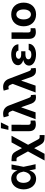

<svg xmlns="http://www.w3.org/2000/svg" viewBox="1642 -2470 1031 4356"><g transform="rotate(-90 2158.0 -291.5)"><path d="M278 12C376 12 442 -44 467 -138H471L499 0H611L552 -273L605 -546H494L469 -413H467C441 -501 368 -553 278 -553C146 -553 41 -439 40 -272C41 -104 139 11 278 12ZM188 -274C188 -367 232 -434 309 -434C384 -434 425 -373 442 -281L443 -275L441 -263C425 -171 373 -111 306 -111C235 -111 188 -178 188 -274Z M695 204H847L975 -32L1043 95C1091 182 1131 205 1236 204H1272V92H1236C1197 92 1190 88 1166 42L1052 -170L1257 -546H1106L976 -309L908 -437C861 -523 820 -545 715 -546H680V-433H715C756 -433 761 -430 786 -382L901 -173Z M1360 -546V-146C1361 -41 1418 6 1514 6C1545 6 1577 1 1602 -8L1601 -113C1590 -113 1580 -112 1559 -112C1520 -112 1506 -128 1505 -167L1507 -546ZM1390 -617H1476L1559 -787H1428Z M2126 9C2148 9 2176 5 2189 0L2179 -108C2174 -106 2169 -106 2164 -106C2139 -106 2128 -119 2105 -179L1942 -608C1910 -692 1845 -737 1756 -737C1728 -737 1704 -733 1674 -723L1707 -608C1770 -626 1789 -616 1812 -559L1828 -519L1632 0H1788L1899 -322H1905L1988 -89C2015 -23 2062 9 2126 9Z M2732 9C2754 9 2782 5 2795 0L2785 -108C2780 -106 2775 -106 2770 -106C2745 -106 2734 -119 2711 -179L2548 -608C2516 -692 2451 -737 2362 -737C2334 -737 2310 -733 2280 -723L2313 -608C2376 -626 2395 -616 2418 -559L2434 -519L2238 0H2394L2505 -322H2511L2594 -89C2621 -23 2668 9 2732 9Z M2848 -147C2849 -51 2959 10 3105 10C3227 10 3341 -46 3344 -157H3202C3197 -120 3164 -96 3093 -96C3025 -96 2991 -128 2991 -163C2991 -212 3046 -230 3096 -231H3173V-327H3096C3039 -327 3002 -349 3002 -385C3003 -417 3033 -447 3095 -447C3146 -447 3184 -432 3188 -390H3332C3328 -494 3227 -553 3104 -553C2961 -553 2858 -498 2857 -399C2858 -344 2902 -299 2975 -279C2896 -261 2849 -215 2848 -147Z M3455 -546V-146C3456 -41 3513 6 3609 6C3640 6 3672 1 3697 -8L3696 -113C3685 -113 3675 -112 3654 -112C3615 -112 3601 -128 3600 -167L3602 -546Z M4009 11C4174 11 4277 -105 4277 -271C4277 -437 4174 -553 4009 -553C3843 -553 3740 -437 3740 -271C3740 -105 3843 11 4009 11ZM3896 -272C3896 -373 3941 -437 4009 -437C4077 -437 4122 -373 4122 -272C4122 -171 4077 -106 4009 -106C3941 -106 3896 -171 3896 -272Z"/></g></svg>

Font: Wafeq
Style: Bold
Weight: 700
Designer: Rasmus Andersson & Azza Alameddine
Foundry: Google & TypeTogether
Version: Version 3.000;FEAKit 1.0